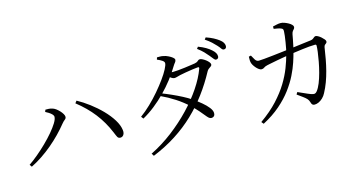

<svg xmlns="http://www.w3.org/2000/svg" viewBox="-87 -1213 3175 1676"><g transform="rotate(-15 1500.0 -374.5)"><path d="M61.4 -138.3Q99.8 -164.4 143.7 -201.2Q187.6 -237.9 229.2 -278.6Q270.8 -319.3 304.8 -359.4Q338.7 -399.5 359.3 -432.9Q379.8 -466.4 379.8 -487.4Q379.8 -499.4 368.4 -511Q356.9 -522.7 340.9 -532.9Q325 -543.1 311.7 -549.4L319.2 -567.9Q330.7 -568.2 346.8 -567.5Q362.9 -566.7 378.3 -562Q394.3 -558 410.6 -546.3Q426.8 -534.5 441 -519.3Q455.2 -504 463.9 -489.1Q472.6 -474.2 472.6 -462.8Q472.6 -448.7 459.7 -439.3Q446.9 -429.8 432.9 -412.7Q398.7 -370.2 357.8 -328.1Q316.8 -286 271 -247.5Q225.3 -209.1 176 -176Q126.7 -143 76.1 -117.8ZM890.1 -162.3Q871.3 -162.1 863.2 -176.8Q855 -191.6 843.2 -221.7Q801.2 -322.3 738.4 -402.9Q675.6 -483.6 586.2 -553.7L601.7 -573.8Q654.9 -544.9 709.9 -503.5Q764.8 -462.1 811.9 -413.8Q859 -365.5 889.7 -315.9Q920.4 -266.4 926.1 -220.8Q928.7 -203.1 924 -189.7Q919.4 -176.3 910.6 -169.4Q901.9 -162.5 890.1 -162.3Z M1872.3 -604.3Q1861.9 -604.1 1851.5 -618.2Q1841.1 -632.3 1825.3 -650.7Q1809.5 -670.1 1788.6 -692Q1767.6 -713.8 1734.8 -737.8L1747.5 -754.3Q1785.7 -740.2 1813.7 -723.6Q1841.7 -707.1 1860.2 -690.1Q1879.4 -673.1 1887.4 -658.9Q1895.5 -644.7 1895.7 -629.3Q1896.2 -618.1 1889.8 -611.4Q1883.4 -604.8 1872.3 -604.3ZM1115.2 43.4Q1221.8 -9.6 1316.5 -82.4Q1411.3 -155.1 1489.4 -237.2Q1567.5 -319.3 1624 -403.7Q1680.4 -488 1708.4 -565.1Q1715.6 -582.1 1697.8 -580.5Q1680.7 -579.7 1648.6 -574.8Q1616.5 -569.9 1584.4 -564.6Q1552.4 -559.3 1534.6 -555.1Q1518.6 -551.5 1504.3 -547.1Q1489.9 -542.7 1479.2 -542.7Q1467.8 -542.7 1450.9 -553.8Q1434.1 -565 1416.8 -579.3L1432.1 -603.1Q1447.5 -600.3 1458.7 -599Q1469.9 -597.7 1479.3 -597.7Q1497.2 -597.7 1527.3 -600.3Q1557.5 -602.9 1589.7 -607.1Q1622 -611.4 1647.8 -615.2Q1673.6 -619 1683.6 -620.6Q1704.7 -624.7 1713.6 -634.5Q1722.4 -644.4 1735.1 -644.4Q1743.9 -644.4 1758.3 -637.2Q1772.7 -630.1 1786.7 -619.3Q1800.6 -608.5 1810.2 -596.7Q1819.8 -584.9 1819.8 -574.8Q1819.8 -565.5 1810.6 -558.9Q1801.3 -552.2 1790.5 -544.6Q1779.7 -537 1773.4 -524.2Q1720.7 -426.4 1656.4 -339.8Q1592.1 -253.1 1513.5 -178.2Q1434.9 -103.3 1339.9 -42.3Q1244.8 18.8 1129.7 66.1ZM1700.7 -122.8Q1688.6 -122.6 1677.5 -132.5Q1666.5 -142.4 1651.5 -161.4Q1636.5 -180.4 1612.8 -207.6Q1589.1 -234.8 1551.7 -270.2Q1502.1 -316.5 1442.7 -354.9Q1383.4 -393.3 1314.7 -425.3L1328.2 -445.5Q1373.4 -428.4 1419.1 -407.9Q1464.9 -387.5 1507.4 -365.5Q1549.8 -343.6 1583.2 -320.8Q1621.4 -294.9 1655.9 -266.2Q1690.3 -237.5 1711.9 -209.9Q1733.6 -182.4 1734 -158.7Q1734.4 -142.1 1725.5 -132.6Q1716.5 -123 1700.7 -122.8ZM1109.9 -292Q1155.9 -325.3 1202.2 -369.8Q1248.6 -414.3 1290.3 -463.1Q1331.9 -511.9 1364.5 -557.1Q1397 -602.2 1415.5 -637.7Q1434 -673.3 1434 -690.1Q1434 -703.5 1416.2 -715.3Q1398.5 -727.1 1372.3 -737.9L1378 -756.8Q1391.5 -757.1 1406.3 -757Q1421.1 -757 1437.2 -753Q1457.7 -749.1 1478.5 -738.8Q1499.4 -728.6 1513.4 -717.2Q1527.5 -705.8 1527.5 -696.4Q1527.5 -683.3 1518.7 -673.4Q1509.9 -663.6 1498.2 -644.4Q1466.4 -590.6 1425.5 -537.7Q1384.6 -484.8 1336.5 -435.8Q1288.4 -386.8 1235.3 -344.8Q1182.2 -302.7 1125.6 -271.3ZM1961.8 -672.3Q1948.9 -672.1 1939.4 -686.4Q1929.9 -700.6 1912.7 -719.2Q1895.8 -737.8 1875.8 -756.2Q1855.9 -774.6 1821 -798.5L1833.7 -815.3Q1872.8 -802 1899.8 -787.6Q1926.7 -773.2 1946 -758.7Q1966.4 -743.6 1975.5 -728.7Q1984.6 -713.8 1984.8 -698Q1985 -686.1 1978.7 -679.3Q1972.5 -672.5 1961.8 -672.3Z M2601.4 -2.1Q2589 -2.1 2581.6 -9Q2574.3 -16 2570.2 -32.4Q2565.4 -50.9 2552.9 -64.5Q2540.3 -78 2519.9 -92.7Q2499.4 -107.4 2470.9 -128.1L2482.7 -147.4Q2504 -138 2526.7 -127.8Q2549.3 -117.7 2567.7 -109.6Q2586.2 -101.6 2596 -98.5Q2615.8 -92.1 2626.1 -93.9Q2636.4 -95.6 2647 -108.4Q2666.1 -132 2682.3 -172.2Q2698.4 -212.4 2711 -260Q2723.6 -307.6 2732.3 -354.3Q2741 -400.9 2745.8 -438.5Q2750.5 -476 2750.5 -495Q2750.5 -506.4 2738.8 -506.4Q2717 -506.4 2685.8 -503.8Q2654.6 -501.2 2621 -496.7Q2587.3 -492.2 2556.7 -488Q2526.1 -483.8 2503.6 -480.4Q2481 -476.8 2449.7 -471.7Q2418.5 -466.6 2386.8 -460.5Q2355.1 -454.3 2329.1 -449.3Q2303.1 -444.3 2290.8 -441.4Q2268 -436 2258.6 -428Q2249.2 -420 2233.9 -420Q2220.8 -420 2204.9 -433Q2188.9 -446.1 2176.4 -463.3Q2164 -480.6 2159.9 -491.9Q2154.3 -506.4 2153.7 -523Q2153.1 -539.7 2154.2 -555.2L2173.9 -559.8Q2184.4 -539.7 2197 -519.2Q2209.5 -498.7 2230.4 -498.7Q2245.2 -498.7 2279.6 -502Q2314 -505.2 2360.4 -510.3Q2406.8 -515.4 2457.8 -521.6Q2508.8 -527.8 2558.2 -533.7Q2607.6 -539.6 2648.2 -545.1Q2688.9 -550.6 2712.2 -553Q2726.2 -555 2734.2 -560.7Q2742.1 -566.5 2748.8 -572.2Q2755.4 -577.9 2763.5 -577.9Q2771.2 -577.9 2784.6 -570.6Q2798 -563.2 2811.1 -551.7Q2824.2 -540.2 2833.5 -528.9Q2842.8 -517.6 2842.8 -509.7Q2842.8 -499.4 2836.7 -494.5Q2830.5 -489.5 2823.2 -483.4Q2816 -477.2 2813.8 -462.5Q2806 -410.3 2796.7 -359.3Q2787.3 -308.3 2774.7 -259.5Q2762.1 -210.7 2745.2 -165Q2728.2 -119.3 2705.8 -77.7Q2694 -54 2675.8 -36.8Q2657.6 -19.5 2638.4 -10.8Q2619.2 -2.1 2601.4 -2.1ZM2111.6 24.3Q2206.2 -42.7 2269.3 -111.1Q2332.3 -179.5 2372.6 -245.8Q2412.9 -312.2 2436.7 -373.8Q2460.5 -435.5 2474.7 -489.1Q2480.3 -507.5 2485.9 -535Q2491.4 -562.5 2496.3 -592.9Q2501.2 -623.2 2504.4 -648.9Q2507.7 -674.5 2507.7 -687.7Q2508.4 -702.4 2505.1 -708.7Q2501.7 -715.1 2489.5 -719.7Q2476.5 -725.2 2458.3 -728.2Q2440.2 -731.3 2426.3 -733.6L2426.1 -754.8Q2442 -758.7 2462.8 -763.2Q2483.6 -767.7 2498.2 -766.9Q2512.7 -766.9 2530.6 -760.5Q2548.6 -754 2565.1 -745Q2581.6 -735.9 2592.2 -725.2Q2602.8 -714.5 2602.8 -705.3Q2602.8 -694.4 2597 -688Q2591.3 -681.7 2584.1 -672.8Q2576.8 -663.8 2573 -645Q2569.8 -627.6 2564.6 -600Q2559.4 -572.4 2552.9 -543.1Q2546.5 -513.7 2540 -490.3Q2531 -455.1 2514.5 -405.2Q2498.1 -355.3 2469.3 -297Q2440.5 -238.6 2395.3 -178Q2350.1 -117.4 2284.5 -60.6Q2219 -3.7 2128.1 44.2Z"/></g></svg>

Font: Noto Serif HK ExtraLight
Style: Regular
Weight: 200
Designer: Ryoko NISHIZUKA 西塚涼子 (kana & ideographs); Frank Grießhammer (Latin, Greek & Cyrillic); Wenlong ZHANG 张文龙 (bopomofo); San
Foundry: Adobe
Version: Version 2.002-H1;hotconv 1.1.0;makeotfexe 2.6.0